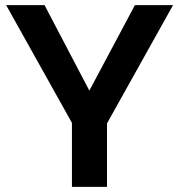

<svg xmlns="http://www.w3.org/2000/svg" viewBox="-20 -730 700 750"><path d="M154 -710 329 -376 507 -710H656L398 -248V0H261V-250L4 -710Z"/></svg>

Font: Raleway Thin
Style: Bold
Weight: 700
Version: Version 4.026